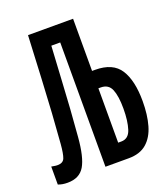

<svg xmlns="http://www.w3.org/2000/svg" viewBox="-133 -808 797 913"><g transform="rotate(-20 265.0 -352.0)"><path d="M53 10Q38 10 27 8Q16 6 5 2V-89Q13 -88 20 -86.5Q27 -85 36 -85Q64 -85 72 -105.5Q80 -126 84 -174Q90 -249 95 -326.5Q100 -404 104.5 -497Q109 -590 115 -714H343V-450H358Q448 -450 484 -393.5Q520 -337 520 -233Q520 -164 505 -111.5Q490 -59 456 -29.5Q422 0 365 0H247V-629H202Q196 -531 192 -456Q188 -381 183.5 -315Q179 -249 173 -178Q165 -78 139 -34Q113 10 53 10ZM343 -87H359Q396 -87 409 -128Q422 -169 422 -231Q422 -294 408 -328Q394 -362 355 -362H343Z"/></g></svg>

Font: Noto Sans Mono Condensed SemiBold
Style: Regular
Weight: 600
Width: 3
Designer: Monotype Design Team
Foundry: Monotype Imaging Inc.
Version: Version 2.014